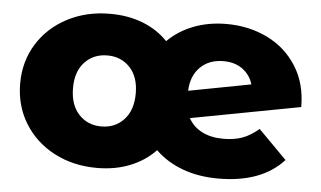

<svg xmlns="http://www.w3.org/2000/svg" viewBox="-44 -618 1163 695"><g transform="rotate(5 537.5 -271.0)"><path d="M905 -183 1008 -79Q928 9 771 9Q699 9 641 -12.5Q583 -34 542 -74Q504 -34 450 -12.5Q396 9 330 9Q244 9 175 -27Q106 -63 66.5 -127Q27 -191 27 -272Q27 -352 66.5 -415.5Q106 -479 175 -515Q244 -551 330 -551Q396 -551 449.5 -530Q503 -509 540 -470Q579 -509 633.5 -530Q688 -551 753 -551Q834 -551 901 -518.5Q968 -486 1008 -423.5Q1048 -361 1048 -275L650 -200Q667 -169 699.5 -152.5Q732 -136 777 -136Q817 -136 846.5 -147Q876 -158 905 -183ZM635 -298 861 -341Q851 -375 823 -395.5Q795 -416 754 -416Q701 -416 669 -384Q637 -352 635 -298ZM447 -272Q447 -332 415 -366Q383 -400 333 -400Q283 -400 251 -366Q219 -332 219 -272Q219 -211 251 -176.5Q283 -142 333 -142Q383 -142 415 -176.5Q447 -211 447 -272Z"/></g></svg>

Font: Montserrat Alternates ExtraBold
Style: Regular
Weight: 800
Designer: Julieta Ulanovsky
Foundry: Julieta Ulanovsky
Version: Version 7.200